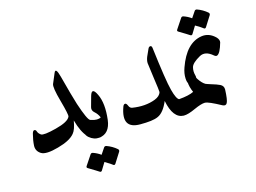

<svg xmlns="http://www.w3.org/2000/svg" viewBox="-118 -892 1795 1346"><g transform="rotate(-15 780.0 -218.5)"><path d="M360 -471Q379 -398 394 -344.5Q409 -291 419 -259Q461 -132 480 -126Q510 -109 535 -69Q571 -14 534 5Q530 6 527 7.5Q524 9 520 10Q417 25 368 -152Q357 -87 336 -63Q303 -22 212 3Q120 29 86 8Q52 -13 53 -52Q54 -72 57.5 -93Q61 -114 67 -137Q73 -158 83 -158Q94 -158 98 -144Q103 -129 120 -117Q138 -105 231 -129Q325 -153 339 -188Q344 -200 314 -308Q284 -415 294 -437L324 -508Q340 -548 360 -471Z M556 -124Q544 -152 523 -170Q503 -187 509 -210L530 -286Q548 -348 580 -280Q613 -212 599 -94Q587 2 511 11Q471 15 437 -14Q403 -43 421 -91Q439 -139 486 -124Q532 -109 556 -124ZM525 85Q531 77 542 80Q562 87 581 98Q600 109 616 123Q624 131 619 141L571 217Q563 228 553 219Q549 215 535.5 206.5Q522 198 500 185L467 239Q460 249 449 241Q444 237 425.5 226Q407 215 376 196Q365 190 373 179L421 107Q427 99 438 102Q468 112 494 131Z M1155 -69Q1162 -41 1155 -17Q1144 15 1122 15Q1045 13 1019 -119Q987 -43 943 -23Q922 -13 889 -9Q856 -5 811 -5Q674 -5 729 -156Q735 -172 746 -172Q755 -172 763 -153Q770 -135 786 -132Q880 -117 953 -145Q992 -160 1000 -189Q1000 -194 997 -220.5Q994 -247 987 -293Q974 -385 972 -406Q971 -426 981 -451L1004 -502Q1010 -516 1021 -516Q1031 -516 1033 -500Q1048 -378 1060 -299Q1072 -220 1082 -183Q1101 -110 1122 -104Q1148 -96 1155 -69Z M1245 -320Q1262 -322 1260 -282Q1258 -242 1280 -209Q1303 -174 1326 -161Q1331 -159 1341 -155.5Q1351 -152 1367 -147Q1402 -137 1425 -126Q1449 -114 1449 -88Q1446 -12 1435 8Q1425 27 1402 15Q1358 -9 1329.5 -21.5Q1301 -34 1287 -34Q1261 -34 1208 -10Q1182 2 1160.5 8.5Q1139 15 1122 15Q1099 15 1090 -15Q1080 -46 1086 -73Q1092 -102 1121 -105Q1193 -111 1228 -129Q1192 -208 1220 -283Q1233 -320 1245 -320Z M1339 -359Q1280 -326 1272 -297Q1264 -268 1273 -236Q1282 -204 1246 -189Q1204 -172 1201 -233Q1199 -270 1214 -311Q1271 -472 1384 -490Q1441 -499 1487 -453Q1505 -433 1501 -415Q1480 -340 1456 -331Q1447 -328 1435 -338Q1383 -383 1339 -359ZM1386 -675Q1392 -683 1403 -680Q1423 -673 1442 -662Q1461 -651 1477 -637Q1485 -629 1480 -619L1432 -543Q1424 -532 1414 -541Q1410 -545 1396.5 -553.5Q1383 -562 1361 -575L1328 -521Q1321 -511 1310 -519Q1305 -523 1286.5 -534Q1268 -545 1237 -564Q1226 -570 1234 -581L1282 -653Q1288 -661 1299 -658Q1329 -648 1355 -629Z"/></g></svg>

Font: Amiri
Style: Bold
Weight: 700
Designer: Khaled Hosny
Version: Version 0.113